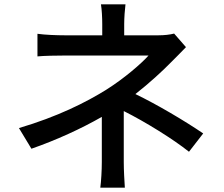

<svg xmlns="http://www.w3.org/2000/svg" viewBox="-20 -825 1040 892"><path d="M924 -205C839 -263 709 -340 609 -388C673 -438 734 -494 776 -537C796 -557 823 -584 844 -606L789 -669C769 -664 744 -661 717 -661H557V-713C557 -742 560 -782 563 -805H449C453 -781 455 -743 455 -713V-661H279C244 -661 189 -663 154 -668V-563C185 -566 245 -567 280 -567H670C638 -531 559 -462 475 -409C379 -349 247 -283 68 -230L126 -134C241 -174 357 -227 453 -282V-72C453 -34 450 18 446 47H560C558 16 555 -34 555 -72V-309C655 -259 784 -179 858 -120Z"/></svg>

Font: Noto Sans Japanese Medium
Style: Regular
Weight: 500
Designer: Ryoko NISHIZUKA (kana & ideographs); Paul D. Hunt (Latin, Greek & Cyrillic); Wenlong ZHANG (bopomofo); Sandoll Communica
Foundry: Adobe Systems Incorporated
Version: Version 1.000;PS 1;hotconv 1.0.78;makeotf.lib2.5.61930